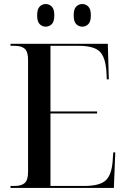

<svg xmlns="http://www.w3.org/2000/svg" viewBox="-20 -931 626 951"><path d="M32 0V-10H53Q86 -10 102.5 -24.5Q119 -39 119 -80V-634Q119 -675 102.5 -689.5Q86 -704 53 -704H32V-714H514L519 -538H509L507 -577Q502 -650 472.5 -677Q443 -704 370 -704H230V-379H461V-369H230V-10H398Q473 -10 503 -37Q533 -64 538 -134L541 -176H551L544 0ZM388 -799Q370 -799 357.5 -811.5Q345 -824 345 -855Q345 -886 357.5 -898.5Q370 -911 388 -911Q405 -911 417.5 -898.5Q430 -886 430 -855Q430 -824 417.5 -811.5Q405 -799 388 -799ZM206 -799Q189 -799 176.5 -811.5Q164 -824 164 -855Q164 -886 176.5 -898.5Q189 -911 206 -911Q224 -911 236.5 -898.5Q249 -886 249 -855Q249 -824 236.5 -811.5Q224 -799 206 -799Z"/></svg>

Font: Noto Serif Display SemiCondensed Medium
Style: Regular
Weight: 500
Width: 4
Designer: Monotype Design Team
Foundry: Monotype Imaging Inc.
Version: Version 2.009